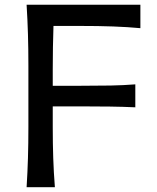

<svg xmlns="http://www.w3.org/2000/svg" viewBox="-20 -776 650 796"><path d="M90.3 0Q94.2 -62.5 95.9 -120.8Q97.7 -179.2 97.7 -249.5V-503.9Q97.7 -575.2 95.9 -634Q94.2 -692.9 90.3 -756.3H562V-659.2Q509.3 -664.1 449 -666.3Q388.7 -668.5 307.1 -668.5H201.7Q200.2 -625 199.5 -581.5Q198.7 -538.1 198.7 -488.3V-420.4H313.5Q386.2 -420.4 439 -421.4Q491.7 -422.4 541 -426.3V-331.1Q488.8 -333.5 436.3 -334.2Q383.8 -335 312.5 -335H198.7V-249.5Q198.7 -179.2 200.7 -120.8Q202.6 -62.5 207.5 0Z"/></svg>

Font: Pinar DS1 Medium
Style: Regular
Weight: 500
Designer: Amin Abedi
Version: Version 3.000